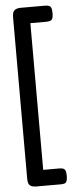

<svg xmlns="http://www.w3.org/2000/svg" viewBox="-61 -795 416 987"><g transform="rotate(-5 146.5 -301.0)"><path d="M87 160Q68 160 58 154.5Q48 149 45 139Q42 129 42 115V-717Q42 -730 45 -740Q48 -750 58 -756Q68 -762 87 -762H211Q223 -762 231 -759Q239 -756 242.5 -747.5Q246 -739 246 -720Q246 -702 242 -693Q238 -684 229.5 -681.5Q221 -679 209 -679H128V78H210Q222 78 230 80.5Q238 83 242 92Q246 101 246 119Q246 136 242.5 145.5Q239 155 231 157.5Q223 160 211 160Z"/></g></svg>

Font: Fredoka SemiCondensed
Style: Regular
Weight: 400
Width: 4
Designer: Ben Nathan
Foundry: Milena B. Brandão, Ben Nathan
Version: Version 2.001